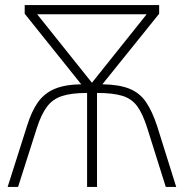

<svg xmlns="http://www.w3.org/2000/svg" viewBox="-20 -734 723 754"><path d="M605 -714V-680L382 -403Q448 -402 488.5 -385.5Q529 -369 553.5 -333Q578 -297 597 -239L672 0H631L558 -232Q541 -286 519.5 -316Q498 -346 461 -357.5Q424 -369 361 -369V0H322V-369Q261 -369 224 -357Q187 -345 164.5 -315Q142 -285 125 -232L51 0H10L86 -239Q103 -295 128 -331Q153 -367 193.5 -384.5Q234 -402 299 -403L77 -680V-714ZM556 -678H126L341 -409Z"/></svg>

Font: Noto Sans ExtraLight
Style: Regular
Weight: 200
Designer: Monotype Design Team
Foundry: Monotype Imaging Inc.
Version: Version 2.007